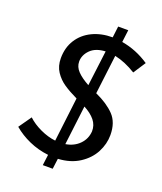

<svg xmlns="http://www.w3.org/2000/svg" viewBox="-155 -889 890 1056"><g transform="rotate(20 290.0 -361.0)"><path d="M392 -633 364 -404Q435 -372 475.5 -330Q516 -288 516 -214Q516 -162 490.5 -113Q465 -64 413.5 -30.5Q362 3 289 7L281 68H223L231 5Q171 -2 118 -25.5Q65 -49 24 -84L76 -158Q107 -129 152 -108Q197 -87 241 -82L272 -340Q224 -363 191.5 -385Q159 -407 137 -440Q115 -473 115 -519Q115 -581 144.5 -627.5Q174 -674 226 -699Q278 -724 344 -724L352 -790H411L402 -718Q487 -704 563 -653L516 -581Q453 -620 392 -633ZM308 -431 334 -638Q276 -635 246 -604.5Q216 -574 216 -536Q216 -505 240 -480Q264 -455 308 -431ZM328 -313 300 -83Q349 -91 380 -122.5Q411 -154 414 -199Q415 -235 392.5 -263Q370 -291 328 -313Z"/></g></svg>

Font: Josefin Sans
Style: Italic
Weight: 400
Italic angle: -7°
Designer: Santiago Orozco
Foundry: Typemade
Version: Version 2.000